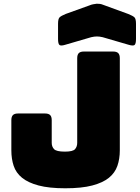

<svg xmlns="http://www.w3.org/2000/svg" viewBox="-20 -997 751 1032"><path d="M624 -189Q624 -143 611 -105.5Q598 -68 565.5 -41.5Q533 -15 476 0Q419 15 331 15Q244 15 187.5 0Q131 -15 98.5 -41.5Q66 -68 53.5 -105.5Q41 -143 41 -189V-351Q41 -370 49.5 -378.5Q58 -387 77 -387H222Q241 -387 249.5 -378.5Q258 -370 258 -351V-229Q258 -209 270.5 -195.5Q283 -182 329 -182Q372 -182 383.5 -195.5Q395 -209 395 -229V-684Q395 -703 403.5 -711.5Q412 -720 431 -720H588Q607 -720 615.5 -711.5Q624 -703 624 -684ZM470 -797 333 -757Q308 -749 300 -755Q292 -761 292 -788V-869Q292 -896 300.5 -904Q309 -912 333 -922L461 -968Q470 -972 480.5 -974Q491 -976 500 -977Q509 -977 517 -976Q525 -975 532 -972L669 -922Q694 -912 702.5 -904Q711 -896 711 -869V-788Q711 -761 703 -755Q695 -749 669 -757L532 -797Q515 -801 501 -801Q487 -801 470 -797Z"/></svg>

Font: Bungee
Style: Regular
Weight: 400
Designer: David Jonathan Ross
Foundry: David Jonathan Ross
Version: Version 1.001;PS 1.0;hotconv 1.0.72;makeotf.lib2.5.5900